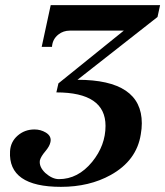

<svg xmlns="http://www.w3.org/2000/svg" viewBox="-20 -710 642 746"><path d="M527 -188Q511 -86 410 -30Q327 16 217 16Q11 16 19 -122Q21 -159 48.5 -183Q76 -207 114 -207Q138 -207 158 -195Q181 -181 176 -158Q173 -142 156 -122Q139 -102 135 -87Q131 -62 156 -38Q183 -14 209 -14Q283 -14 338 -81Q390 -145 390 -221Q390 -351 199 -351L207 -386L461 -591H251Q226 -591 207 -576Q184 -558 182 -528H142L177 -690H602L592 -644L281 -400Q531 -400 531 -231Q531 -221 530 -210Q529 -199 527 -188Z"/></svg>

Font: GFS Didot
Style: Bold Italic
Weight: 700
Italic angle: -12°
Designer: Designed by Takis Katsoulidis and George D. Matthiopoulos.
Foundry: Designed by Takis Katsoulidis and George D. Matthiopoulos.
Version: Version 1.0